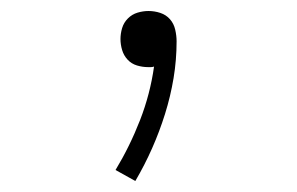

<svg xmlns="http://www.w3.org/2000/svg" viewBox="-20 -114 540 349"><path d="M226 215 190 195Q216 152 234.5 104.5Q253 57 260 7Q257 8 254.5 8Q252 8 249 8Q239 8 229 5Q219 2 212 -5.5Q205 -13 202 -23Q199 -33 199 -43Q199 -53 202 -63Q205 -73 212.5 -80.5Q220 -88 230 -91Q240 -94 250 -94Q261 -94 271.5 -90.5Q282 -87 289 -79Q296 -71 298.5 -60Q301 -49 301 -39Q301 -5 295.5 28Q290 61 280 93Q270 125 256.5 155.5Q243 186 226 215Z"/></svg>

Font: Iosevka Aile Extralight
Style: Regular
Weight: 200
Designer: Belleve Invis
Foundry: Belleve Invis
Version: Version 31.1.0; ttfautohint (v1.8.4)